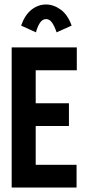

<svg xmlns="http://www.w3.org/2000/svg" viewBox="-20 -835 390 855"><path d="M32 0V-624H322V-522H139V-375H287V-274H139V-101H321V0ZM140 -691 74 -721Q91 -769 120.5 -792Q150 -815 185 -815Q219 -815 250.5 -792Q282 -769 299 -721L232 -691Q223 -718 212 -734Q201 -750 185 -750Q169 -750 158 -733.5Q147 -717 140 -691Z"/></svg>

Font: Inconsolata ExtraCondensed Black
Style: Regular
Weight: 900
Width: 2
Monospace: yes
Designer: Raph Levien, Cyreal, Brenton Simpson
Foundry: Raph Levien, Cyreal, Google
Version: Version 3.001; ttfautohint (v1.8.2.53-6de2)